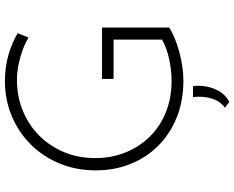

<svg xmlns="http://www.w3.org/2000/svg" viewBox="-106 -652 953 781"><g transform="rotate(-90 370.5 -261.5)"><path d="M649 -50Q631 -38 605.5 -27.5Q580 -17 551 -9Q522 -1 491.5 3.5Q461 8 434 8Q350 8 282.5 -19.5Q215 -47 167 -95.5Q119 -144 93.5 -208.5Q68 -273 68 -348Q68 -429 96.5 -497Q125 -565 175 -614.5Q225 -664 291 -691Q357 -718 431 -718Q487 -718 536.5 -704Q586 -690 626 -666L608 -622Q585 -636 556 -646.5Q527 -657 496.5 -663Q466 -669 436 -669Q368 -669 310 -645Q252 -621 209 -578Q166 -535 142 -477Q118 -419 118 -351Q118 -285 140.5 -228.5Q163 -172 204.5 -129.5Q246 -87 304 -63.5Q362 -40 433 -40Q475 -40 521 -50Q567 -60 600 -79V-276H440V-323H649ZM347 195 323 177Q350 157 360.5 122Q371 87 366 47H411Q414 73 409 101.5Q404 130 389.5 154.5Q375 179 347 195Z"/></g></svg>

Font: Josefin Sans Thin Light
Style: Regular
Weight: 300
Version: Version 2.000